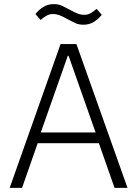

<svg xmlns="http://www.w3.org/2000/svg" viewBox="-20 -912 665 932"><path d="M536 0 460 -217H163L87 0H27L274 -698H351L599 0ZM313 -641H309L178 -269H444ZM385 -792Q362 -792 344 -800.5Q326 -809 306 -820Q283 -833 267.5 -838.5Q252 -844 238 -844Q221 -844 207 -836.5Q193 -829 177 -815L152 -844Q168 -864 190 -878Q212 -892 241 -892Q264 -892 282 -883.5Q300 -875 320 -864Q343 -851 358.5 -845.5Q374 -840 388 -840Q405 -840 419 -847.5Q433 -855 449 -869L474 -840Q458 -820 436 -806Q414 -792 385 -792Z"/></svg>

Font: IBM Plex Sans Arabic Light
Style: Regular
Weight: 300
Designer: Mike Abbink, Paul van der Laan, Pieter van Rosmalen, Wael Morcos, Khajak Apelian
Foundry: Bold Monday
Version: Version 1.2